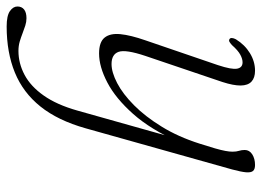

<svg xmlns="http://www.w3.org/2000/svg" viewBox="-122 -636 767 562"><g transform="rotate(-90 261.0 -355.5)"><path d="M121 -154Q141 -217 170.8 -265.2Q200.5 -313.5 233.5 -346.2Q266.5 -379 298.2 -395.5Q330 -412 354 -412Q382.5 -412 389.8 -391.2Q397 -370.5 378 -313.5L301.5 -87.5Q291 -55 291.2 -33.8Q291.5 -12.5 302.8 -2.2Q314 8 334.5 8Q361.5 8 386 -7Q410.5 -22 426.5 -48Q430 -54.5 430.2 -59.8Q430.5 -65 426.5 -67Q423 -69 419 -66.8Q415 -64.5 409.5 -59.5Q393.5 -41.5 381.2 -35Q369 -28.5 359 -28.5Q343.5 -28.5 340.5 -44.5Q337.5 -60.5 351 -101L423.5 -313Q438.5 -356 441.5 -386Q444.5 -416 431.5 -432.2Q418.5 -448.5 385 -448.5Q346 -448.5 299.8 -424.2Q253.5 -400 208 -348.8Q162.5 -297.5 125.5 -214.5L133.5 -212.5L218 -512.5Q235 -572.5 261.8 -610.5Q288.5 -648.5 322.2 -666.5Q356 -684.5 392.5 -684.5Q407 -684.5 419.8 -680.8Q432.5 -677 444 -672.5Q455.5 -668 466.5 -664.5Q477.5 -661 488 -661Q505 -661 513.8 -668Q522.5 -675 522.5 -687.5Q522.5 -700 509 -709.5Q495.5 -719 464 -719Q388 -719 329.2 -695Q270.5 -671 229.8 -620.2Q189 -569.5 166 -488L45.5 -59Q38.5 -33 37.2 -18.5Q36 -4 41 2Q46 8 58.5 8Q77 8 89.8 -0.2Q102.5 -8.5 102.5 -22Q102.5 -31.5 100 -39Q97.5 -46.5 97.5 -58Q97.5 -67 99.8 -79Q102 -91 107.2 -109.2Q112.5 -127.5 121 -154Z"/></g></svg>

Font: Fraunces 72pt Soft Wonky ExtraLight
Style: Italic
Weight: 250
Italic angle: -16°
Version: Version 1.000;[b76b70a41]